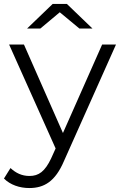

<svg xmlns="http://www.w3.org/2000/svg" viewBox="-45 -751 607 970"><path d="M159 -607 257 -689 356 -607H422L293 -731H221L92 -607ZM103 199C178 199 234 166 278 63L541 -526H471L273 -79L76 -526H1L236 -1L213 50C182 115 151 138 104 138C65 138 35 123 8 98L-25 151C7 183 54 199 103 199Z"/></svg>

Font: Montserrat Z
Style: Regular
Weight: 400
Designer: Julieta Ulanovsky
Foundry: Julieta Ulanovsky
Version: Version 8.000